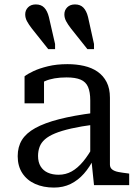

<svg xmlns="http://www.w3.org/2000/svg" viewBox="-20 -837 623 868"><path d="M378 -760 405 -638V-615H375L301 -708Q287 -726 279 -741Q271 -756 271 -772Q271 -791 284 -804Q297 -817 319 -817Q343 -817 357 -802.5Q371 -788 378 -760ZM201 -760 229 -638V-615H198L124 -708Q110 -726 102 -741Q94 -756 94 -772Q94 -791 107 -804Q120 -817 142 -817Q166 -817 180 -802.5Q194 -788 201 -760ZM407 -327V-274Q346 -266 302 -256Q258 -246 229 -234Q200 -222 183 -207Q166 -192 159 -173Q152 -154 152 -132Q152 -104 163.5 -85Q175 -66 196 -56.5Q217 -47 245 -47Q277 -47 304 -62Q331 -77 356 -107Q381 -137 405 -182L406 -123Q386 -82 359.5 -52Q333 -22 299.5 -5.5Q266 11 224 11Q176 11 139 -5.5Q102 -22 81 -54Q60 -86 60 -131Q60 -173 79 -204Q98 -235 139.5 -258Q181 -281 247 -298Q313 -315 407 -327ZM405 0 393 -116 388 -122V-383Q388 -421 378 -444Q368 -467 344.5 -477Q321 -487 281 -487Q221 -487 183 -470Q145 -453 126 -434Q126 -442 130 -450.5Q134 -459 141 -466.5Q148 -474 157.5 -479Q167 -484 179 -486V-370H91V-492Q105 -503 131.5 -515.5Q158 -528 197 -537.5Q236 -547 285 -547Q325 -547 360 -539Q395 -531 421 -513Q447 -495 462 -466Q477 -437 477 -395V-93Q477 -79 487 -71Q497 -63 515 -59.5Q533 -56 559 -53L564 -52V0Z"/></svg>

Font: Roboto Serif
Style: Regular
Weight: 400
Designer: Greg Gazdowicz
Foundry: Commercial Type
Version: Version 1.008